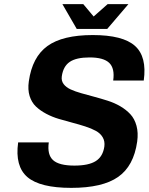

<svg xmlns="http://www.w3.org/2000/svg" viewBox="-20 -890 720 930"><path d="M279.3 -520Q276.4 -498.5 288.1 -482.9Q299.8 -467.3 322 -457Q344.2 -446.8 373.8 -438.5Q403.3 -430.2 436 -421.4Q468.8 -412.6 501.2 -402.3Q533.7 -392.1 562.3 -375.5Q590.8 -358.9 611.3 -336.9Q631.8 -314.9 641.1 -281Q650.4 -247.1 644.5 -204.1Q627.9 -85.9 552.2 -33Q476.6 20 325.2 20Q173.8 20 112.8 -32.2Q51.8 -84.5 67.9 -200.2H216.3Q208 -140.6 237.1 -114.3Q266.1 -87.9 340.3 -87.9Q409.7 -87.9 444.1 -109.9Q478.5 -131.8 485.4 -180.2Q488.8 -205.6 477.5 -224.9Q466.3 -244.1 444.3 -256.1Q422.4 -268.1 392.8 -277.6Q363.3 -287.1 330.6 -295.7Q297.9 -304.2 265.1 -314Q232.4 -323.7 203.9 -338.9Q175.3 -354 154.3 -373.8Q133.3 -393.6 123.5 -424.8Q113.8 -456.1 119.6 -496.1Q136.2 -613.8 209.7 -667Q283.2 -720.2 429.2 -720.2Q575.2 -720.2 633.8 -667.7Q692.4 -615.2 676.3 -500H528.3Q536.6 -558.6 509.3 -585.2Q481.9 -611.8 414.1 -611.8Q349.6 -611.8 317.9 -590.3Q286.1 -568.8 279.3 -520ZM602.1 -870.1 499.5 -750H351.6L282.2 -870.1H383.3L433.6 -810.1L501.5 -870.1Z"/></svg>

Font: Fivo Sans
Style: Italic
Weight: 700
Designer: Alexander Slobzheninov
Foundry: Alexander Slobzheninov
Version: 1.0